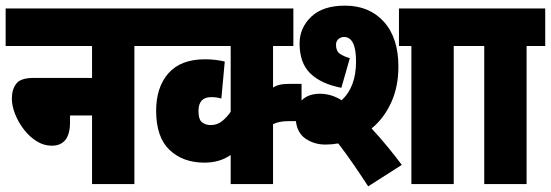

<svg xmlns="http://www.w3.org/2000/svg" viewBox="-20 -652 1951 680"><path d="M0 -622H522V-489H456V0H306V-243H228V-219Q228 -136 163 -136Q135 -136 109.5 -152Q84 -168 64.5 -193.5Q45 -219 33.5 -248Q22 -277 22 -303Q22 -335 37.5 -355.5Q53 -376 99 -376H306V-489H0Z M1132 -140Q1094 -140 1063.5 -160Q1033 -180 1028 -223H1003Q967 -223 947 -212V0H797V-103Q758 -76 704 -76Q628 -76 580.5 -121Q533 -166 533 -260Q533 -343 576.5 -392.5Q620 -442 706 -442Q743 -442 776 -434L764 -303Q747 -308 728 -308Q683 -308 683 -259Q683 -228 696 -218.5Q709 -209 726 -209Q749 -209 766 -222.5Q783 -236 797 -256V-489H510V-622H1019V-489H947V-342Q958 -349 971.5 -352Q985 -355 1008 -355H1048V-296Q1071 -320 1113 -320Q1153 -320 1190 -297Q1241 -344 1241 -434Q1241 -479 1230 -500Q1219 -521 1199 -521Q1187 -521 1178.5 -513.5Q1170 -506 1170 -493Q1170 -471 1184 -461.5Q1198 -452 1219 -446L1189 -341Q1117 -355 1079 -392Q1041 -429 1041 -498Q1041 -553 1082 -592.5Q1123 -632 1202 -632Q1288 -632 1339.5 -575Q1391 -518 1391 -416Q1391 -345 1365.5 -289Q1340 -233 1296 -197Q1324 -167 1352 -133Q1380 -99 1403 -68L1284 8Q1258 -32 1231.5 -70.5Q1205 -109 1178 -144Q1156 -140 1132 -140ZM1587 -489V0H1437V-489H1393V-622H1653V-489Z M1845 -489V0H1695V-489H1641V-622H1911V-489Z"/></svg>

Font: Noto Sans Devanagari UI ExtraCondensed Black
Style: Regular
Weight: 900
Width: 2
Designer: Jelle Bosma - Monotype Design Team
Foundry: Monotype Imaging Inc.
Version: Version 2.003